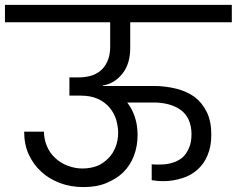

<svg xmlns="http://www.w3.org/2000/svg" viewBox="-47 -760 958 777"><path d="M891.1 -669.9H480V-565.9Q480 -502.4 449.2 -462.9Q416.5 -421.4 369.1 -414.1V-412.1H577.1Q621.1 -412.1 667 -400.9Q708.5 -390.6 741.2 -367.2Q771.5 -343.8 790 -306.2Q808.1 -269.5 808.1 -214.8Q808.1 -167.5 793 -131.8Q778.8 -97.2 752 -73.2Q724.6 -49.3 690.9 -39.1Q653.3 -26.9 613.8 -26.9Q598.6 -26.9 590.8 -27.8L566.9 -30.8V-95.2Q572.8 -94.2 585 -94.2H601.1Q628.9 -94.2 649.9 -101.1Q671.9 -106.9 690.9 -122.1Q707 -136.2 717.8 -161.1Q728 -183.6 728 -217.8Q728 -250 715.8 -276.9Q703.6 -301.8 683.1 -315.9Q662.1 -330.6 634.8 -337.9Q606 -345.2 577.1 -345.2H467.8Q509.8 -290.5 509.8 -213.9Q509.8 -168.9 495.1 -129.9Q480.5 -91.3 452.1 -63Q426.3 -37.1 382.8 -19Q344.2 -2.9 291 -2.9Q237.8 -2.9 193.8 -20Q148.9 -37.6 119.1 -65.9Q87.9 -94.2 68.8 -136.2Q50.8 -175.8 50.8 -227.1H130.9Q130.9 -196.3 143.1 -168Q154.8 -140.6 175.8 -121.1Q198.7 -99.6 226.1 -89.8Q254.9 -78.1 287.1 -78.1Q318.8 -78.1 347.2 -88.9Q370.1 -98.1 392.1 -120.1Q410.6 -138.7 420.9 -166Q431.2 -191.4 431.2 -224.1Q431.2 -246.1 422.9 -276.9Q414.1 -303.2 396 -325.2Q377.4 -346.7 349.1 -359.9Q320.3 -373 279.8 -373H233.9V-446.8H270Q335.9 -446.8 368.2 -481.9Q398.9 -515.6 398.9 -570.8V-669.9H-26.9V-740.2H891.1Z"/></svg>

Font: PoppinsZ
Style: Regular
Weight: 400
Designer: Ninad Kale (Devanagari), Jonny Pinhorn (Latin)
Foundry: Indian Type Foundry
Version: Version 3.002;FEAKit 1.0